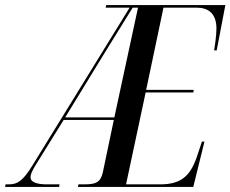

<svg xmlns="http://www.w3.org/2000/svg" viewBox="-77 -734 905 754"><path d="M-57 0H155L157 -10H107C65 -10 43 -20 43 -37C43 -51 49 -63 65 -89L173 -263H370L327 -58C318 -18 300 -10 254 -10H231L229 0H682L726 -178H716L700 -130C674 -48 640 -10 552 -10H418L495 -371H682L684 -381H497L565 -704H695C741 -704 773 -681 773 -622C773 -593 766 -550 764 -536H774L808 -714H340L338 -704H432L52 -87C13 -23 -8 -10 -43 -10H-55ZM179 -273 335 -528C373 -589 398 -630 444 -704H465L372 -273Z"/></svg>

Font: Noto Serif Display ExtraCondensed Medium
Style: Italic
Weight: 500
Width: 2
Italic angle: -12°
Designer: Monotype Design Team
Foundry: Monotype Imaging Inc.
Version: Version 2.009